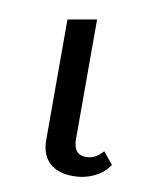

<svg xmlns="http://www.w3.org/2000/svg" viewBox="-58 -469 412 520"><g transform="rotate(10 148.0 -208.5)"><path d="M89 -82V-409L168 -423V-94Q168 -51 203 -51Q229 -51 249 -75L276 -42Q262 -20 235.5 -7Q209 6 177 6Q134 6 111 -16.5Q88 -39 89 -82Z"/></g></svg>

Font: Ysabeau Infant Medium
Style: Regular
Weight: 500
Designer: Christian Thalmann (Catharsis Fonts)
Version: Version 0.003